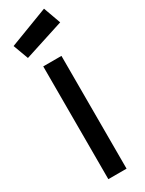

<svg xmlns="http://www.w3.org/2000/svg" viewBox="-263 -1008 787 1041"><g transform="rotate(-30 130.5 -487.5)"><path d="M73 0H187V-706H73ZM-11 -882 24 -787 272 -867 233 -975Z"/></g></svg>

Font: TitilliumText22L
Style: 800 wt
Weight: 800
Designer: Campivisivi
Foundry: Campivisivi
Version: 1.000